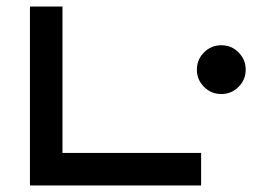

<svg xmlns="http://www.w3.org/2000/svg" viewBox="-20 -570 838 590"><path d="M598 0H72V-550H172V-100H598ZM735 -356Q735 -325 713 -303Q691 -281 660 -281Q629 -281 607 -303Q585 -325 585 -356Q585 -387 607 -409Q629 -431 660 -431Q691 -431 713 -409Q735 -387 735 -356Z"/></svg>

Font: Bruno Ace SC
Style: Regular
Weight: 400
Version: Version 1.100; ttfautohint (v1.8.4.7-5d5b);gftools[0.9.27]